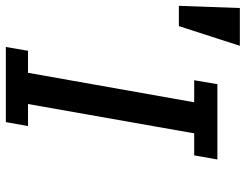

<svg xmlns="http://www.w3.org/2000/svg" viewBox="-130 -730 842 658"><g transform="rotate(90 291.0 -401.0)"><path d="M136 -76H211.5L312.5 -645.5H237L250.5 -725H508.5L494.5 -645.5H419L318.5 -76H394L380.5 0H123ZM119 -802 51.5 -593H-18L-10.5 -802Z"/></g></svg>

Font: JuliaMono MediumItalic
Style: Regular
Weight: 500
Italic angle: -9°
Monospace: yes
Designer: cormullion
Foundry: corm
Version: Version 0.049; ttfautohint (v1.8.4)